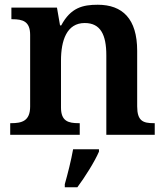

<svg xmlns="http://www.w3.org/2000/svg" viewBox="-20 -568 699 809"><path d="M23 0H316V-49H312C268 -49 237 -57 237 -115V-313C237 -397 261 -471 337 -471C404 -471 428 -421 428 -335V0H632V-49H628C583 -49 558 -58 558 -120V-354C558 -489 496 -548 392 -548C329 -548 278 -536 238 -461H233L220 -536H28V-487H32C76 -487 107 -478 107 -421V-119C107 -58 72 -49 27 -49H23ZM253 208V221H306C338 178 379 113 397 71V61H288C280 107 265 166 253 208Z"/></svg>

Font: Noto Serif Tamil SemiBold
Style: Regular
Weight: 600
Designer: Indian Type Foundry, Tom Grace, and the Monotype Design Team
Foundry: Monotype Imaging Inc.
Version: Version 2.004